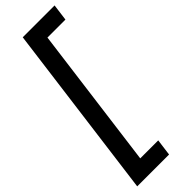

<svg xmlns="http://www.w3.org/2000/svg" viewBox="-316 -854 989 989"><g transform="rotate(-45 178.0 -360.0)"><path d="M231 120H-1L125 -840H357L345 -749H214L112 29H243Z"/></g></svg>

Font: Tanohe Sans Medium
Style: Italic
Weight: 500
Designer: Village Type and Design LLC & Cristiano Sobral
Foundry: Cooper Hewitt Smithsonian Design Museum
Version: Version 1.00;September 29, 2021;FontCreator 13.0.0.2655 64-b